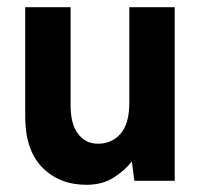

<svg xmlns="http://www.w3.org/2000/svg" viewBox="-20 -502 563 533"><path d="M220 11Q145 11 97.5 -37Q50 -85 50 -179V-482H176V-209Q176 -157 197 -130Q218 -103 252 -103Q290 -103 314.5 -130.5Q339 -158 339 -217V-482H465V0H353L346 -54Q327 -29 295.5 -9Q264 11 220 11Z"/></svg>

Font: Zen Kaku Gothic Antique Black
Style: Regular
Weight: 900
Designer: Yoshimichi Ohira
Foundry: Positype
Version: Version 1.001